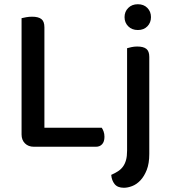

<svg xmlns="http://www.w3.org/2000/svg" viewBox="-20 -693 799 908"><path d="M140 1Q114 1 98 -15Q82 -31 82 -57V-607Q90 -609 103.5 -611.5Q117 -614 132 -614Q161 -614 175.5 -603Q190 -592 190 -564V-89H461Q466 -82 470 -71Q474 -60 474 -46Q474 -23 463 -11Q452 1 434 1ZM686 35Q686 80 674 110.5Q662 141 644 160Q626 179 605 187Q584 195 566 195Q536 195 522 177.5Q508 160 506 134Q524 126 538 117Q552 108 561.5 95Q571 82 576 64Q581 46 581 20V-465Q588 -467 601 -470Q614 -473 629 -473Q658 -473 672 -462Q686 -451 686 -424ZM569 -612Q569 -638 586.5 -655.5Q604 -673 632 -673Q660 -673 677 -655.5Q694 -638 694 -612Q694 -586 677 -568.5Q660 -551 632 -551Q604 -551 586.5 -568.5Q569 -586 569 -612Z"/></svg>

Font: Baloo Thambi 2 Medium
Style: Regular
Weight: 500
Designer: Aadarsh Rajan and Ek Type
Foundry: Ek Type
Version: Version 1.640;hotconv 1.0.111;makeotfexe 2.5.65597; ttfautoh